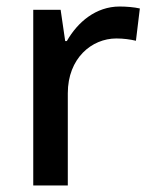

<svg xmlns="http://www.w3.org/2000/svg" viewBox="-20 -569 463 589"><path d="M347 -549C274 -549 218 -501 185 -443H180L166 -539H82V0H188V-283C188 -390 261 -451 337 -451C359 -451 380 -448 397 -444L409 -543C392 -547 367 -549 347 -549Z"/></svg>

Font: Noto Sans Cherokee Medium
Style: Regular
Weight: 500
Designer: Monotype Design Team
Foundry: Monotype Imaging Inc.
Version: Version 2.001